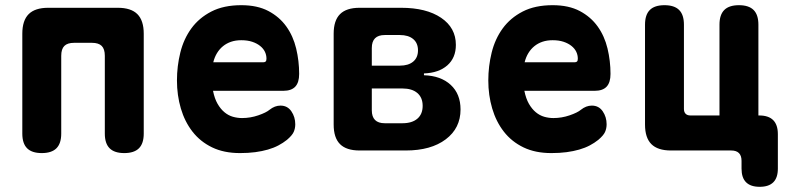

<svg xmlns="http://www.w3.org/2000/svg" viewBox="-20 -580 3040 740"><path d="M141 10Q103 10 84.5 -8.5Q66 -27 66 -65V-450Q66 -501 90.5 -525.5Q115 -550 166 -550H434Q485 -550 509.5 -525.5Q534 -501 534 -450V-65Q534 -27 515.5 -8.5Q497 10 459 10Q421 10 402.5 -8.5Q384 -27 384 -65V-365Q384 -391 372 -403Q360 -415 334 -415H266Q240 -415 228 -403Q216 -391 216 -365V-65Q216 -27 197.5 -8.5Q179 10 141 10Z M1061 -173Q1088 -173 1103 -151Q1118 -129 1118 -101Q1118 -85 1112 -71.5Q1106 -58 1086 -41Q1071 -29 1053 -19.5Q1035 -10 1012.5 -3.5Q990 3 963.5 6.5Q937 10 905 10Q843 10 797.5 -12Q752 -34 722 -72.5Q692 -111 677 -162Q662 -213 662 -270Q662 -325 675 -377.5Q688 -430 717.5 -470.5Q747 -511 794.5 -535.5Q842 -560 910 -560Q972 -560 1014.5 -537.5Q1057 -515 1083.5 -478Q1110 -441 1121.5 -393Q1133 -345 1133 -295Q1133 -262 1118 -246Q1103 -230 1072 -230H801Q807 -200 818.5 -180Q830 -160 845 -147.5Q860 -135 877.5 -130Q895 -125 913 -125Q945 -125 975.5 -135.5Q1006 -146 1019 -157Q1029 -165 1039.5 -169Q1050 -173 1061 -173ZM802 -340H995Q1001 -340 1004 -343Q1007 -346 1007 -354Q1007 -368 1001 -380.5Q995 -393 982.5 -403Q970 -413 952 -419Q934 -425 910 -425Q888 -425 870.5 -419Q853 -413 839.5 -402Q826 -391 816.5 -375.5Q807 -360 802 -340Z M1366 0Q1315 0 1290.5 -24.5Q1266 -49 1266 -100V-450Q1266 -501 1290.5 -525.5Q1315 -550 1366 -550H1526Q1623 -550 1680 -511.5Q1737 -473 1737 -407Q1737 -357 1704 -328Q1671 -299 1614 -297V-290Q1679 -288 1717 -253Q1755 -218 1755 -158Q1755 -86 1698 -43Q1641 0 1544 0ZM1413 -239V-155Q1413 -130 1425.5 -117.5Q1438 -105 1463 -105H1531Q1568 -105 1588.5 -122.5Q1609 -140 1609 -172Q1609 -204 1588.5 -221.5Q1568 -239 1531 -239ZM1463 -445Q1438 -445 1425.5 -432.5Q1413 -420 1413 -395V-327H1521Q1554 -327 1572.5 -342.5Q1591 -358 1591 -386Q1591 -414 1572.5 -429.5Q1554 -445 1521 -445Z M2261 -173Q2288 -173 2303 -151Q2318 -129 2318 -101Q2318 -85 2312 -71.5Q2306 -58 2286 -41Q2271 -29 2253 -19.5Q2235 -10 2212.5 -3.5Q2190 3 2163.5 6.5Q2137 10 2105 10Q2043 10 1997.5 -12Q1952 -34 1922 -72.5Q1892 -111 1877 -162Q1862 -213 1862 -270Q1862 -325 1875 -377.5Q1888 -430 1917.5 -470.5Q1947 -511 1994.5 -535.5Q2042 -560 2110 -560Q2172 -560 2214.5 -537.5Q2257 -515 2283.5 -478Q2310 -441 2321.5 -393Q2333 -345 2333 -295Q2333 -262 2318 -246Q2303 -230 2272 -230H2001Q2007 -200 2018.5 -180Q2030 -160 2045 -147.5Q2060 -135 2077.5 -130Q2095 -125 2113 -125Q2145 -125 2175.5 -135.5Q2206 -146 2219 -157Q2229 -165 2239.5 -169Q2250 -173 2261 -173ZM2002 -340H2195Q2201 -340 2204 -343Q2207 -346 2207 -354Q2207 -368 2201 -380.5Q2195 -393 2182.5 -403Q2170 -413 2152 -419Q2134 -425 2110 -425Q2088 -425 2070.5 -419Q2053 -413 2039.5 -402Q2026 -391 2016.5 -375.5Q2007 -360 2002 -340Z M2978 70Q2978 105 2960.5 122.5Q2943 140 2908 140Q2873 140 2855.5 122.5Q2838 105 2838 70V40Q2838 20 2828 10Q2818 0 2798 0H2566Q2515 0 2490.5 -24.5Q2466 -49 2466 -100V-485Q2466 -523 2484.5 -541.5Q2503 -560 2541 -560Q2579 -560 2597.5 -541.5Q2616 -523 2616 -485V-160Q2616 -148 2622.5 -141.5Q2629 -135 2641 -135H2753V-485Q2753 -523 2771.5 -541.5Q2790 -560 2828 -560Q2866 -560 2884.5 -541.5Q2903 -523 2903 -485V-135H2906Q2942 -135 2960 -117Q2978 -99 2978 -63Z"/></svg>

Font: Maple Mono ExtraBold
Style: Regular
Weight: 800
Monospace: yes
Designer: subframe7536
Version: Version 7.000